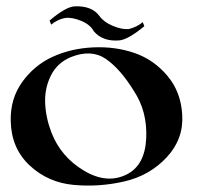

<svg xmlns="http://www.w3.org/2000/svg" viewBox="-20 -588 679 608"><path d="M277 -489Q266 -510 237 -522Q208 -534 186 -531Q163 -527 142 -510L137 -523Q189 -567 217 -568Q272 -570 296 -536Q309 -518 337.5 -506Q366 -494 388 -496Q415 -503 432 -518L437 -505Q385 -462 357 -460Q305 -456 277 -489ZM14 -204Q12 -275 50.5 -328.5Q89 -382 147.5 -408.5Q206 -435 276 -438Q346 -441 406.5 -420Q467 -399 510 -348Q553 -297 557 -225Q562 -148 508 -90Q454 -32 374 -13.5Q294 5 213 -2.5Q132 -10 74 -64Q16 -118 14 -204ZM404 -300Q361 -370 315 -401.5Q269 -433 204 -407Q161 -389 141 -348.5Q121 -308 123 -261.5Q125 -215 143 -168Q173 -91 246 -47.5Q319 -4 382 -36Q439 -65 443 -150Q447 -235 404 -300Z"/></svg>

Font: Roman Uncial Modern
Style: Medium
Weight: 500
Version: Version 001.000